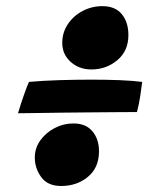

<svg xmlns="http://www.w3.org/2000/svg" viewBox="-20 -642 498 640"><path d="M284.5 -410.5Q243.5 -410.5 215.5 -435.8Q187.5 -461 187.5 -499Q187.5 -533.5 206.2 -561.5Q225 -589.5 255.5 -605.5Q286 -621.5 321.5 -621.5Q364 -621.5 386 -594.8Q408 -568 408 -525Q408 -472.5 371.2 -441.5Q334.5 -410.5 284.5 -410.5ZM40 -264.5Q48.5 -293.5 59.8 -325.5Q71 -357.5 76.5 -369Q121 -373 176.2 -374.8Q231.5 -376.5 285 -376.5Q334.5 -376.5 378.8 -374.8Q423 -373 454 -369Q452 -351.5 447.5 -322Q443 -292.5 436.5 -268.5Q419.5 -268.5 380 -268.2Q340.5 -268 290 -267.5Q239.5 -267 188.8 -266.5Q138 -266 97.8 -265.2Q57.5 -264.5 40 -264.5ZM184 -22Q139 -22 117.5 -51.5Q96 -81 96 -117Q96 -148 114.2 -173.8Q132.5 -199.5 162 -215Q191.5 -230.5 224.5 -230.5Q266.5 -230.5 288.2 -204.2Q310 -178 310 -137.5Q310 -83 273 -52.5Q236 -22 184 -22Z"/></svg>

Font: Grandstander ExtraBold
Style: Italic
Weight: 800
Italic angle: -15°
Designer: Tyler Finck
Foundry: Etcetera Type Co
Version: Version 1.200; ttfautohint (v1.8.3)